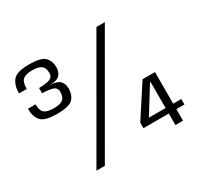

<svg xmlns="http://www.w3.org/2000/svg" viewBox="-145 -861 1081 1040"><g transform="rotate(-30 396.0 -340.5)"><path d="M147.5 -372.5Q225 -372.5 247.8 -397.2Q270.5 -422 270.5 -461.5Q270.5 -489.5 254.2 -507.8Q238 -526 192 -527.5Q238 -528.5 254.2 -547Q270.5 -565.5 270.5 -594.5Q270.5 -632 247.5 -656.5Q224.5 -681 147.5 -681Q72 -681 48 -652.2Q24 -623.5 24 -572H72Q72 -616 90.5 -630.5Q109 -645 148 -645Q187 -645 204.5 -631.5Q222 -618 222 -585.5Q222 -562.5 202.8 -553.2Q183.5 -544 132.5 -543V-510Q183.5 -509 202.8 -500.2Q222 -491.5 222 -468.5Q222 -435 204.8 -421.5Q187.5 -408 148 -408Q107 -408 89.5 -422Q72 -436 72 -476H24Q24 -428 47.2 -400.2Q70.5 -372.5 147.5 -372.5ZM178 0H230.5L619.5 -674H567ZM672 0H719.5V-72H770V-106.5H719.5V-304H642L513.5 -106.5V-72H672ZM567.5 -106.5 668.5 -269.5H672V-106.5Z"/></g></svg>

Font: Anybody SemiCondensed
Style: Regular
Weight: 400
Width: 4
Version: Version 1.113;gftools[0.9.25]